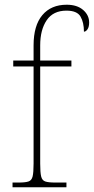

<svg xmlns="http://www.w3.org/2000/svg" viewBox="-20 -792 397 812"><path d="M33 0V-20H59Q87 -20 100.5 -24.5Q114 -29 118 -46Q122 -63 122 -100V-511H36V-536H122V-600Q122 -684 159 -728Q196 -772 262 -772Q306 -772 331.5 -750Q357 -728 357 -697Q357 -678 350 -668Q343 -658 335 -658Q335 -697 320.5 -722Q306 -747 261 -747Q205 -747 177.5 -706.5Q150 -666 150 -600V-536H282V-511H150V-100Q150 -63 154 -46Q158 -29 171.5 -24.5Q185 -20 213 -20H261V0Z"/></svg>

Font: Noto Serif Tamil SemiCondensed Thin
Style: Italic
Weight: 100
Width: 4
Italic angle: -12°
Designer: Indian Type Foundry, Tom Grace, and the Monotype Design Team
Foundry: Monotype Imaging Inc.
Version: Version 2.003; ttfautohint (v1.8.4.7-5d5b)